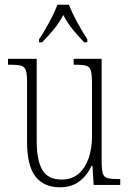

<svg xmlns="http://www.w3.org/2000/svg" viewBox="-20 -786 550 816"><path d="M234 10Q167 10 131 -35.5Q95 -81 95 -184V-439Q95 -473 89.5 -488Q84 -503 69 -507Q54 -511 23 -511H14V-536H136V-184Q136 -106 159.5 -64.5Q183 -23 242 -23Q286 -23 314.5 -48Q343 -73 357 -114.5Q371 -156 371 -205V-429Q371 -467 366.5 -484.5Q362 -502 347 -506.5Q332 -511 300 -511H293V-536H412V-101Q412 -65 417 -49Q422 -33 437 -29Q452 -25 481 -25H491V0H378L373 -81H369Q350 -40 317 -15Q284 10 234 10ZM146 -619Q159 -638 174 -664Q189 -690 202.5 -717Q216 -744 224 -766H273Q286 -732 309 -690Q332 -648 351 -619V-606H338Q309 -636 288.5 -661.5Q268 -687 249 -722Q230 -687 209 -661.5Q188 -636 159 -606H146Z"/></svg>

Font: Noto Serif Ethiopic Condensed ExtraLight
Style: Regular
Weight: 200
Width: 3
Designer: Monotype Design Team
Foundry: Monotype Imaging Inc.
Version: Version 2.102; ttfautohint (v1.8.4.7-5d5b)